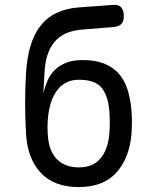

<svg xmlns="http://www.w3.org/2000/svg" viewBox="-20 -750 640 780"><path d="M439 -640 315 -630Q277 -627 249 -615Q221 -603 202.5 -581Q184 -559 173.5 -528.5Q163 -498 161 -457L156 -371Q162 -396 172 -420Q182 -444 200 -463Q218 -482 246 -494Q274 -506 316 -506Q367 -506 402.5 -492Q438 -478 461.5 -452Q485 -426 497.5 -388Q510 -350 514 -302Q516 -278 516 -253Q516 -228 514 -204Q505 -106 452 -48Q399 10 300 10Q200 10 146 -47.5Q92 -105 86 -204Q82 -267 82 -330.5Q82 -394 86 -457Q90 -517 104 -564Q118 -611 144 -644.5Q170 -678 209 -697Q248 -716 301 -720L439 -730Q462 -732 472.5 -720Q483 -708 483 -685Q483 -662 472.5 -652Q462 -642 439 -640ZM300 -70Q358 -70 388 -106Q418 -142 424 -204Q426 -228 426 -253Q426 -278 424 -302Q418 -364 391.5 -395Q365 -426 300 -426Q271 -426 249.5 -415Q228 -404 213 -384.5Q198 -365 189 -339Q180 -313 176 -282Q173 -258 173 -233Q173 -208 176 -184Q183 -128 215.5 -99Q248 -70 300 -70Z"/></svg>

Font: Maple Mono NF
Style: Regular
Weight: 400
Monospace: yes
Designer: subframe7536
Version: Version 7.000